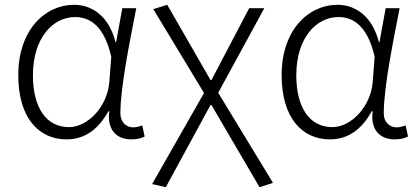

<svg xmlns="http://www.w3.org/2000/svg" viewBox="-20 -567 1738 799"><path d="M257 13C330 13 388 -26 431 -104H435C424 -27 466 13 525 13C552 13 569 8 582 1L572 -45C561 -41 547 -37 534 -37C505 -37 481 -59 481 -95C481 -202 518 -384 547 -533H489L463 -391H461C432 -505 358 -547 289 -547C166 -547 56 -441 56 -254C56 -78 140 13 257 13ZM267 -38C171 -38 117 -121 117 -254C117 -410 201 -496 292 -496C343 -496 411 -472 443 -331L435 -226C427 -124 346 -38 267 -38Z M670 212 856 -130H860L1060 212L1116 194L888 -181L1080 -533H1017L860 -234H856L676 -547L618 -529L829 -180L613 199Z M1353 13C1426 13 1484 -26 1527 -104H1531C1520 -27 1562 13 1621 13C1648 13 1665 8 1678 1L1668 -45C1657 -41 1643 -37 1630 -37C1601 -37 1577 -59 1577 -95C1577 -202 1614 -384 1643 -533H1585L1559 -391H1557C1528 -505 1454 -547 1385 -547C1262 -547 1152 -441 1152 -254C1152 -78 1236 13 1353 13ZM1363 -38C1267 -38 1213 -121 1213 -254C1213 -410 1297 -496 1388 -496C1439 -496 1507 -472 1539 -331L1531 -226C1523 -124 1442 -38 1363 -38Z"/></svg>

Font: Spoqa Han Sans Neo Light
Style: Regular
Weight: 300
Designer: [Spoqa Han Sans Neo] Dong-huui Kim  Younghwa Kang  Yujin Lee  [Noto Sans] Ryoko NISHIZUKA  (kana & ideographs); Paul D. 
Foundry: Spoqa (http://www.spoqa-han-sans.com)
Version: Version 1.000